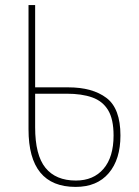

<svg xmlns="http://www.w3.org/2000/svg" viewBox="-20 -734 547 754"><path d="M277 0Q92 0 92 -226V-714H118V-391H248Q343 -391 398 -349.5Q453 -308 453 -202Q453 -108 407 -54Q361 0 277 0ZM278 -25Q347 -25 386.5 -71Q426 -117 426 -202Q426 -266 404.5 -301.5Q383 -337 342 -351.5Q301 -366 242 -366H118V-234Q118 -125 158.5 -75Q199 -25 278 -25Z"/></svg>

Font: Noto Sans SemiCondensed Thin
Style: Regular
Weight: 100
Width: 4
Designer: Monotype Design Team
Foundry: Monotype Imaging Inc.
Version: Version 2.013; ttfautohint (v1.8.4.7-5d5b)